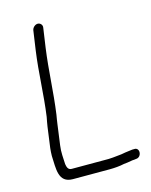

<svg xmlns="http://www.w3.org/2000/svg" viewBox="-102 -727 619 786"><g transform="rotate(-15 207.5 -334.0)"><path d="M110 -639 98 -556C85 -464 84 -375 71 -282C68 -268 66 -255 64 -243L52 -155C51 -144 50 -133 50 -122C53 -69 46 -8 109 -8H265C285 -8 309 -10 326 -14L343 -16C353 -17 361 -20 372 -20L379 -21C406 -21 409 -65 382 -62H375C363 -61 356 -59 344 -58L327 -55L308 -53C298 -52 282 -50 271 -50H115C99 -50 96 -64 94 -76C93 -100 90 -128 94 -155L106 -243C108 -254 109 -267 112 -281C125 -374 127 -463 140 -556L152 -639C154 -650 145 -660 134 -660C123 -660 112 -650 110 -639Z"/></g></svg>

Font: PolanStronk
Style: Ita
Weight: 500
Version: Version 1.0